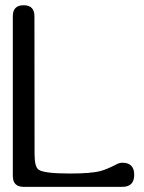

<svg xmlns="http://www.w3.org/2000/svg" viewBox="-20 -726 558 746"><path d="M455.1 -93.8Q501.5 -93.8 501.5 -46.9Q501.5 0 455.1 0H71.8Q29.8 0 29.8 -42.5V-663.1Q29.8 -705.6 71.8 -705.6Q113.8 -705.6 113.8 -663.1L114.3 -127Q114.3 -77.1 130.4 -66.4Q151.9 -51.8 252.4 -51.8Q334.5 -51.8 370.6 -61.5Q397.5 -68.8 437 -89.8Q445.8 -93.8 455.1 -93.8Z"/></svg>

Font: inglobal
Style: Regular
Weight: 400
Designer: Andrey Kochetov, Denis Davydov, Evgeny Yurtaev
Foundry: inglobal
Version: Version 1.00 September 25, 2014, initial release